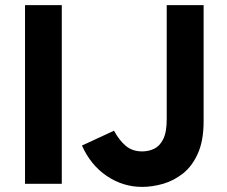

<svg xmlns="http://www.w3.org/2000/svg" viewBox="-20 -720 890 752"><path d="M78 0V-700H222V0ZM536.5 12Q461.5 12 398.2 -30.8Q335 -73.5 301 -150L426.5 -208Q447.5 -169.5 473.2 -148.2Q499 -127 537 -127Q561.5 -127 583.5 -137.2Q605.5 -147.5 619.2 -174.8Q633 -202 633 -253.5V-700H777.5V-245Q777.5 -170 755.5 -120Q733.5 -70 697.5 -41.2Q661.5 -12.5 619.2 -0.2Q577 12 536.5 12Z"/></svg>

Font: Overpass ExtraBold
Style: Regular
Weight: 800
Designer: Delve Withrington, Dave Bailey, Thomas Jockin
Foundry: Delve Fonts LLC
Version: Version 4.000; ttfautohint (v1.8.3)